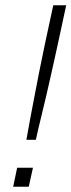

<svg xmlns="http://www.w3.org/2000/svg" viewBox="-20 -708 271 728"><path d="M80 -178Q88 -224 96.5 -268.5Q105 -313 113 -354.5Q121 -396 128 -432Q135 -468 141.5 -498Q148 -528 152 -549L182 -688H231L201 -549Q196 -526 189 -494Q182 -462 173.5 -424.5Q165 -387 155.5 -345.5Q146 -304 135.5 -262Q125 -220 116 -178ZM30 0 45 -72H105L89 0Z"/></svg>

Font: Saira Expanded ExtraLight
Style: Italic
Weight: 250
Width: 7
Italic angle: -12°
Designer: Hector Gatti with collaboration of the Omnibus-Type team
Foundry: Omnibus-Type
Version: Version 1.101